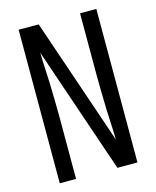

<svg xmlns="http://www.w3.org/2000/svg" viewBox="-111 -812 722 888"><g transform="rotate(-15 250.0 -367.5)"><path d="M64 0V-735H160Q212 -583 263.5 -431.5Q315 -280 367 -128Q367 -138 366.5 -147Q366 -156 366 -165L361 -276Q360 -317 359 -358.5Q358 -400 358 -441V-735H436V0H340L133 -607Q133 -597 133.5 -588Q134 -579 134 -570L139 -459Q140 -418 141 -376.5Q142 -335 142 -294V0Z"/></g></svg>

Font: Zed Mono
Style: Regular
Weight: 400
Monospace: yes
Designer: Belleve Invis
Foundry: Belleve Invis
Version: Version 1.0.0; ttfautohint (v1.8.4)